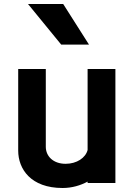

<svg xmlns="http://www.w3.org/2000/svg" viewBox="-20 -862 667 960"><path d="M418 46V53H557V-517H418V-112C408 -73 364 -43 308 -43C246 -43 209 -81 209 -128V-517H71V-109C71 -17 134 78 293 78C340 78 383 65 418 46ZM286 -639H425L296 -842H120Z"/></svg>

Font: LINE Seed JP App_OTF Bold
Style: Regular
Weight: 700
Designer: LINE & Fontrix & Fontworks
Version: Version 1.009